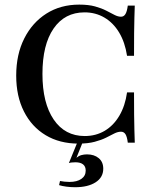

<svg xmlns="http://www.w3.org/2000/svg" viewBox="-20 -602 661 820"><path d="M315.3 11.3Q234.7 11.3 175 -24.6Q115.3 -60.5 82.3 -125.8Q49.2 -191.1 49.2 -279Q49.2 -369.4 83.5 -437.5Q117.7 -505.6 178.2 -544Q238.7 -582.3 318.5 -582.3Q358.1 -582.3 385.9 -574.6Q413.7 -566.9 433.9 -556.5Q454 -546 469 -538.3Q483.9 -530.6 496.8 -530.6Q508.9 -530.6 515.7 -541.9Q522.6 -553.2 525.8 -578.2H555.6Q554.8 -554 554 -526.6Q553.2 -499.2 552.8 -460.5Q552.4 -421.8 552.4 -363.7H522.6Q513.7 -421.8 488.7 -463.3Q463.7 -504.8 425.8 -527Q387.9 -549.2 341.1 -549.2Q256.5 -549.2 208.9 -480.2Q161.3 -411.3 161.3 -286.3Q161.3 -162.1 209.3 -91.5Q257.3 -21 341.9 -21Q389.5 -21 427.4 -43.5Q465.3 -66.1 489.9 -108.1Q514.5 -150 522.6 -207.3H552.4Q552.4 -151.6 552.8 -112.9Q553.2 -74.2 554 -46Q554.8 -17.7 555.6 7.3H525.8Q522.6 -18.5 515.7 -29Q508.9 -39.5 496.8 -39.5Q483.1 -39.5 468.1 -31.9Q453.2 -24.2 433.1 -14.1Q412.9 -4 384.3 3.6Q355.6 11.3 315.3 11.3ZM300.8 197.6Q282.3 197.6 263.7 195.2Q245.2 192.7 232.3 188.7L236.3 171Q244.4 172.6 255.2 173.8Q266.1 175 276.6 175Q308.9 175 327.4 162.1Q346 149.2 346 126.6Q346 108.9 334.7 100Q323.4 91.1 302.4 91.1Q294.4 91.1 286.7 91.9Q279 92.7 274.2 94.4L312.1 1.6H334.7L306.5 71.8Q316.1 63.7 327.4 60.5Q338.7 57.3 351.6 57.3Q382.3 57.3 401.6 73.4Q421 89.5 421 118.5Q421 155.6 388.3 176.6Q355.6 197.6 300.8 197.6Z"/></svg>

Font: Playfair 5pt SemiExpanded Light SemiBold
Style: Regular
Weight: 600
Version: Version 2.001;gftools[0.9.30]